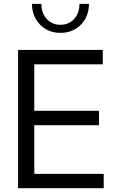

<svg xmlns="http://www.w3.org/2000/svg" viewBox="-20 -997 640 1017"><path d="M75.7 0V-732.4H524.4V-656.2H161.6V-410.2H504.4V-334H161.6V-76.2H529.3V0ZM451.2 -976.6Q451.2 -932.1 431.9 -897.5Q412.6 -862.8 378.4 -842.8Q344.2 -822.8 300.3 -822.8Q256.3 -822.8 222.4 -842.8Q188.5 -862.8 168.9 -897.5Q149.4 -932.1 149.4 -976.6H199.2Q199.2 -927.7 227.5 -896.7Q255.9 -865.7 300.3 -865.7Q344.7 -865.7 372.8 -896.7Q400.9 -927.7 400.9 -976.6Z"/></svg>

Font: Kumbh Sans
Style: Regular
Weight: 400
Version: Version 1.005